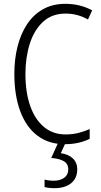

<svg xmlns="http://www.w3.org/2000/svg" viewBox="-20 -744 528 1004"><path d="M323 -673Q251 -673 204.5 -629.5Q158 -586 135.5 -514.5Q113 -443 113 -357Q113 -261 138 -190Q163 -119 210 -80Q257 -41 323 -41Q361 -41 392.5 -49.5Q424 -58 449 -69V-18Q423 -5 390.5 2.5Q358 10 318 10Q235 10 176 -34.5Q117 -79 86 -162Q55 -245 55 -358Q55 -434 71.5 -500Q88 -566 121 -616.5Q154 -667 204.5 -695.5Q255 -724 322 -724Q398 -724 462 -690L440 -642Q386 -673 323 -673ZM384 141Q384 188 352 214Q320 240 265 240Q234 240 213 234V195Q234 201 261 201Q295 201 316 185.5Q337 170 337 142Q337 112 313 98.5Q289 85 248 82L285 0H324L298 57Q339 63 361.5 85Q384 107 384 141Z"/></svg>

Font: Noto Sans Sinhala UI Condensed Light
Style: Regular
Weight: 300
Width: 3
Designer: Jelle Bosma - Monotype Design Team
Foundry: Monotype Imaging Inc.
Version: Version 2.006; ttfautohint (v1.8.4.7-5d5b)